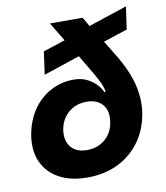

<svg xmlns="http://www.w3.org/2000/svg" viewBox="-83 -817 767 886"><g transform="rotate(-10 300.0 -373.5)"><path d="M256 0Q178 0 124 -29.5Q70 -59 46 -112Q22 -165 33 -236Q44 -302 77 -351.5Q110 -401 160.5 -428.5Q211 -456 271 -456Q306 -456 332 -443Q358 -430 375.5 -411.5Q393 -393 400 -375H406Q408 -379 398.5 -405Q389 -431 354 -489L313 -558L143 -501L158 -608L261 -642L208 -730H361L386 -687L567 -747L552 -641L439 -604L480 -537Q530 -456 548 -386Q566 -316 556 -251Q544 -174 503 -117.5Q462 -61 399 -30.5Q336 0 256 0ZM276 -125Q326 -125 361 -155Q396 -185 403 -235Q411 -285 386 -315Q361 -345 311 -345Q261 -345 226 -315Q191 -285 183 -235Q176 -185 201 -155Q226 -125 276 -125Z"/></g></svg>

Font: JetBrains Mono ExtraBold
Style: Italic
Weight: 800
Italic angle: -9°
Monospace: yes
Designer: Philipp Nurullin, Konstantin Bulenkov
Foundry: JetBrains
Version: Version 2.305; ttfautohint (v1.8.4.7-5d5b)